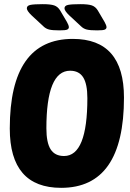

<svg xmlns="http://www.w3.org/2000/svg" viewBox="-20 -895 624 923"><path d="M274 8Q27 8 27 -277Q27 -708 330 -708Q576 -708 576 -426Q576 8 274 8ZM288 -145Q400 -145 400 -423Q400 -491 380 -523Q360 -555 317 -555Q203 -555 203 -278Q203 -209 223.5 -177Q244 -145 288 -145ZM266 -749Q232 -749 216 -753Q200 -757 188 -769L132 -821Q109 -843 109 -855Q109 -868 126.5 -871.5Q144 -875 185 -875Q223 -875 240.5 -869Q258 -863 269 -845L302 -789Q311 -773 311 -764Q311 -757 303.5 -753Q296 -749 266 -749ZM447 -749Q413 -749 397 -753Q381 -757 369 -769L313 -821Q290 -843 290 -855Q290 -868 307.5 -871.5Q325 -875 366 -875Q404 -875 421.5 -869Q439 -863 450 -845L483 -789Q492 -773 492 -764Q492 -757 484.5 -753Q477 -749 447 -749Z"/></svg>

Font: Asap Condensed Condensed ExtraBold
Style: Italic
Weight: 800
Width: 3
Italic angle: -6°
Designer: Pablo Cosgaya
Foundry: Omnibus-Type
Version: Version 3.001; ttfautohint (v1.8.4.7-5d5b)